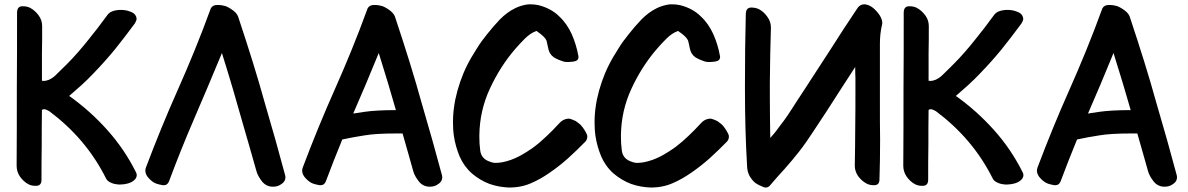

<svg xmlns="http://www.w3.org/2000/svg" viewBox="-20 -841 5406 874"><path d="M70.3 -38.1C81.1 -22.5 93.8 -10.7 108.4 -2.9C117.2 2 127.9 4.9 140.6 4.9H146.5C161.1 3.9 168.9 -4.9 168.9 -22.5C168.9 -75.2 168.9 -127.9 169.9 -181.6C169.9 -235.4 169.9 -288.1 170.9 -340.8C173.8 -342.8 176.8 -343.8 180.7 -343.8C186.5 -343.8 194.3 -340.8 204.1 -335C257.8 -294.9 307.6 -249 351.6 -197.3C395.5 -145.5 432.6 -88.9 462.9 -28.3C466.8 -20.5 473.6 -14.6 482.4 -10.7C491.2 -5.9 502 -2.9 512.7 -2C517.6 -1 522.5 -1 527.3 -1C539.1 -1 550.8 -2.9 562.5 -5.9C579.1 -10.7 590.8 -18.6 597.7 -28.3C600.6 -33.2 602.5 -38.1 602.5 -43C602.5 -47.9 601.6 -52.7 598.6 -57.6C563.5 -127.9 519.5 -192.4 467.8 -250C416 -307.6 358.4 -359.4 294.9 -404.3C313.5 -420.9 333 -437.5 351.6 -454.1C370.1 -470.7 387.7 -488.3 405.3 -506.8C439.5 -542 472.7 -579.1 503.9 -617.2C534.2 -655.3 564.5 -694.3 593.8 -734.4C597.7 -741.2 600.6 -747.1 601.6 -752V-755.9C601.6 -759.8 600.6 -762.7 599.6 -765.6C595.7 -776.4 585.9 -784.2 570.3 -789.1C557.6 -793.9 543.9 -795.9 529.3 -795.9H521.5C510.7 -794.9 500 -793 490.2 -789.1C480.5 -785.2 473.6 -779.3 468.8 -772.5C440.4 -733.4 411.1 -695.3 380.9 -658.2C350.6 -620.1 319.3 -584 285.2 -549.8C266.6 -531.2 248 -512.7 229.5 -495.1C212.9 -480.5 195.3 -472.7 178.7 -472.7C175.8 -472.7 173.8 -472.7 170.9 -473.6V-597.7C171.9 -639.6 171.9 -680.7 171.9 -721.7C171.9 -739.3 167 -755.9 156.2 -770.5C145.5 -785.2 132.8 -796.9 118.2 -804.7C109.4 -809.6 97.7 -812.5 85 -812.5H80.1C65.4 -811.5 58.6 -802.7 57.6 -785.2C57.6 -668.9 57.6 -551.8 56.6 -435.5C56.6 -319.3 56.6 -202.1 55.7 -85.9C55.7 -69.3 60.5 -52.7 70.3 -38.1Z M650.4 -38.1C659.2 -26.4 668.9 -17.6 679.7 -10.7C687.5 -5.9 699.2 -2 715.8 1C718.8 2 721.7 2 724.6 2H726.6C737.3 2 744.1 -3.9 749 -14.6C784.2 -109.4 822.3 -204.1 862.3 -296.9C902.3 -389.6 945.3 -491.2 990.2 -599.6C1027.3 -481.4 1057.6 -377.9 1082 -290C1107.4 -203.1 1128.9 -127 1147.5 -61.5C1151.4 -46.9 1160.2 -31.2 1173.8 -13.7C1194.3 10.7 1219.7 8.8 1224.6 8.8C1238.3 8.8 1250 4.9 1260.7 -2.9C1273.4 -10.7 1279.3 -21.5 1279.3 -34.2C1279.3 -38.1 1278.3 -42 1277.3 -45.9C1251 -144.5 1220.7 -252.9 1185.5 -372.1C1152.3 -492.2 1112.3 -620.1 1066.4 -757.8C1063.5 -770.5 1055.7 -782.2 1043 -792C1030.3 -801.8 1018.6 -808.6 1005.9 -813.5C996.1 -816.4 983.4 -818.4 968.8 -818.4C955.1 -818.4 945.3 -813.5 939.5 -802.7C891.6 -670.9 840.8 -547.9 789.1 -431.6C737.3 -315.4 689.5 -198.2 644.5 -79.1C642.6 -74.2 641.6 -69.3 641.6 -64.5C641.6 -55.7 644.5 -46.9 650.4 -38.1Z M1364.3 -38.1C1373 -26.4 1382.8 -17.6 1393.6 -10.7C1401.4 -5.9 1413.1 -2 1429.7 1C1432.6 2 1435.5 2 1438.5 2H1440.4C1451.2 2 1458 -3.9 1462.9 -14.6C1487.3 -79.1 1511.7 -142.6 1538.1 -206.1C1571.3 -212.9 1604.5 -219.7 1638.7 -224.6C1672.9 -230.5 1719.7 -233.4 1779.3 -233.4H1812.5C1831.1 -169.9 1846.7 -112.3 1861.3 -61.5C1865.2 -46.9 1874 -31.2 1887.7 -13.7C1908.2 10.7 1933.6 8.8 1938.5 8.8C1952.1 8.8 1963.9 4.9 1974.6 -2.9C1987.3 -10.7 1993.2 -21.5 1993.2 -34.2C1993.2 -38.1 1992.2 -42 1991.2 -45.9C1964.8 -144.5 1934.6 -252.9 1899.4 -372.1C1866.2 -492.2 1826.2 -620.1 1780.3 -757.8C1777.3 -770.5 1769.5 -782.2 1756.8 -792C1744.1 -801.8 1732.4 -808.6 1719.7 -813.5C1710 -816.4 1698.2 -818.4 1683.6 -818.4H1682.6C1668.9 -818.4 1659.2 -813.5 1653.3 -802.7C1605.5 -670.9 1554.7 -547.9 1502.9 -431.6C1451.2 -315.4 1403.3 -198.2 1358.4 -79.1C1356.4 -74.2 1355.5 -69.3 1355.5 -64.5C1355.5 -55.7 1358.4 -46.9 1364.3 -38.1ZM1587.9 -324.2C1625 -409.2 1664.1 -501 1704.1 -599.6C1734.4 -502.9 1760.7 -416 1782.2 -339.8C1721.7 -339.8 1673.8 -336.9 1639.6 -332C1623 -329.1 1605.5 -327.1 1587.9 -324.2Z M2128.9 -50.8C2153.3 -30.3 2179.7 -14.6 2208 -3.9C2238.3 6.8 2268.6 11.7 2298.8 12.7C2309.6 12.7 2321.3 11.7 2332 10.7C2353.5 7.8 2374 2.9 2394.5 -5.9C2424.8 -18.6 2454.1 -35.2 2480.5 -53.7C2510.7 -74.2 2539.1 -96.7 2565.4 -120.1C2591.8 -144.5 2618.2 -168.9 2643.6 -195.3C2650.4 -202.1 2653.3 -210 2653.3 -218.8V-222.7C2652.3 -227.5 2650.4 -232.4 2647.5 -237.3C2638.7 -253.9 2629.9 -265.6 2621.1 -274.4C2614.3 -280.3 2607.4 -285.2 2600.6 -290C2592.8 -293.9 2585 -296.9 2576.2 -299.8C2573.2 -300.8 2570.3 -300.8 2567.4 -300.8C2562.5 -300.8 2558.6 -299.8 2554.7 -298.8C2542 -294.9 2534.2 -288.1 2530.3 -284.2L2523.4 -277.3C2506.8 -258.8 2488.3 -240.2 2469.7 -222.7C2451.2 -205.1 2432.6 -188.5 2413.1 -173.8C2390.6 -157.2 2367.2 -142.6 2343.8 -129.9C2319.3 -117.2 2293 -107.4 2266.6 -102.5C2255.9 -100.6 2246.1 -99.6 2237.3 -99.6C2234.4 -99.6 2225.6 -98.6 2206.1 -106.4C2182.6 -115.2 2168.9 -131.8 2166 -156.2C2163.1 -177.7 2162.1 -197.3 2162.1 -215.8V-226.6C2163.1 -299.8 2178.7 -370.1 2210 -437.5C2241.2 -504.9 2280.3 -566.4 2327.1 -620.1C2339.8 -634.8 2354.5 -650.4 2370.1 -666C2385.7 -681.6 2403.3 -693.4 2421.9 -700.2C2448.2 -682.6 2462.9 -668 2467.8 -656.2C2470.7 -643.6 2473.6 -631.8 2475.6 -621.1C2478.5 -604.5 2486.3 -590.8 2501 -580.1C2515.6 -571.3 2530.3 -565.4 2545.9 -560.5C2550.8 -559.6 2556.6 -558.6 2563.5 -558.6C2570.3 -558.6 2579.1 -559.6 2588.9 -560.5C2605.5 -562.5 2613.3 -569.3 2613.3 -582C2613.3 -584 2613.3 -585.9 2612.3 -588.9C2606.4 -621.1 2596.7 -653.3 2583 -684.6C2568.4 -716.8 2549.8 -744.1 2525.4 -766.6C2501 -791 2469.7 -807.6 2431.6 -817.4C2418.9 -820.3 2407.2 -821.3 2395.5 -821.3C2389.6 -821.3 2383.8 -821.3 2377.9 -820.3C2360.4 -817.4 2342.8 -812.5 2325.2 -803.7C2298.8 -791 2276.4 -773.4 2255.9 -752.9C2235.4 -731.4 2215.8 -709 2198.2 -686.5C2180.7 -665 2164.1 -642.6 2149.4 -618.2C2133.8 -593.8 2119.1 -569.3 2106.4 -543.9C2082 -495.1 2064.5 -443.4 2052.7 -388.7C2045.9 -354.5 2042 -320.3 2042 -286.1C2042 -265.6 2043 -244.1 2045.9 -223.6C2050.8 -190.4 2059.6 -159.2 2072.3 -128.9C2085 -99.6 2103.5 -73.2 2128.9 -50.8Z M2773.4 -50.8C2797.9 -30.3 2824.2 -14.6 2852.5 -3.9C2882.8 6.8 2913.1 11.7 2943.4 12.7C2954.1 12.7 2965.8 11.7 2976.6 10.7C2998 7.8 3018.6 2.9 3039.1 -5.9C3069.3 -18.6 3098.6 -35.2 3125 -53.7C3155.3 -74.2 3183.6 -96.7 3210 -120.1C3236.3 -144.5 3262.7 -168.9 3288.1 -195.3C3294.9 -202.1 3297.9 -210 3297.9 -218.8V-222.7C3296.9 -227.5 3294.9 -232.4 3292 -237.3C3283.2 -253.9 3274.4 -265.6 3265.6 -274.4C3258.8 -280.3 3252 -285.2 3245.1 -290C3237.3 -293.9 3229.5 -296.9 3220.7 -299.8C3217.8 -300.8 3214.8 -300.8 3211.9 -300.8C3207 -300.8 3203.1 -299.8 3199.2 -298.8C3186.5 -294.9 3178.7 -288.1 3174.8 -284.2L3168 -277.3C3151.4 -258.8 3132.8 -240.2 3114.3 -222.7C3095.7 -205.1 3077.1 -188.5 3057.6 -173.8C3035.2 -157.2 3011.7 -142.6 2988.3 -129.9C2963.9 -117.2 2937.5 -107.4 2911.1 -102.5C2900.4 -100.6 2890.6 -99.6 2881.8 -99.6C2878.9 -99.6 2870.1 -98.6 2850.6 -106.4C2827.1 -115.2 2813.5 -131.8 2810.5 -156.2C2807.6 -177.7 2806.6 -197.3 2806.6 -215.8V-226.6C2807.6 -299.8 2823.2 -370.1 2854.5 -437.5C2885.7 -504.9 2924.8 -566.4 2971.7 -620.1C2984.4 -634.8 2999 -650.4 3014.6 -666C3030.3 -681.6 3047.9 -693.4 3066.4 -700.2C3092.8 -682.6 3107.4 -668 3112.3 -656.2C3115.2 -643.6 3118.2 -631.8 3120.1 -621.1C3123 -604.5 3130.9 -590.8 3145.5 -580.1C3160.2 -571.3 3174.8 -565.4 3190.4 -560.5C3195.3 -559.6 3201.2 -558.6 3208 -558.6C3214.8 -558.6 3223.6 -559.6 3233.4 -560.5C3250 -562.5 3257.8 -569.3 3257.8 -582C3257.8 -584 3257.8 -585.9 3256.8 -588.9C3251 -621.1 3241.2 -653.3 3227.5 -684.6C3212.9 -716.8 3194.3 -744.1 3169.9 -766.6C3145.5 -791 3114.3 -807.6 3076.2 -817.4C3063.5 -820.3 3051.8 -821.3 3040 -821.3C3034.2 -821.3 3028.3 -821.3 3022.5 -820.3C3004.9 -817.4 2987.3 -812.5 2969.7 -803.7C2943.4 -791 2920.9 -773.4 2900.4 -752.9C2879.9 -731.4 2860.4 -709 2842.8 -686.5C2825.2 -665 2808.6 -642.6 2793.9 -618.2C2778.3 -593.8 2763.7 -569.3 2751 -543.9C2726.6 -495.1 2709 -443.4 2697.3 -388.7C2690.4 -354.5 2686.5 -320.3 2686.5 -286.1C2686.5 -265.6 2687.5 -244.1 2690.4 -223.6C2695.3 -190.4 2704.1 -159.2 2716.8 -128.9C2729.5 -99.6 2748 -73.2 2773.4 -50.8Z M3418.9 -7.8C3425.8 -2.9 3436.5 2.9 3451.2 8.8C3456.1 11.7 3460.9 12.7 3465.8 12.7C3472.7 12.7 3479.5 9.8 3484.4 3.9C3506.8 -22.5 3529.3 -47.9 3551.8 -72.3C3574.2 -97.7 3596.7 -124 3617.2 -150.4C3639.6 -178.7 3660.2 -209 3680.7 -240.2L3741.2 -332C3762.7 -366.2 3784.2 -399.4 3806.6 -433.6C3829.1 -467.8 3850.6 -502 3873 -536.1C3873 -519.5 3873 -502 3874 -485.4V-434.6C3874 -374 3874 -313.5 3873 -252C3873 -204.1 3872.1 -149.4 3871.1 -88.9V-85.9C3871.1 -70.3 3876 -54.7 3885.7 -40C3896.5 -25.4 3909.2 -13.7 3923.8 -5.9C3932.6 -1 3943.4 2 3956.1 2H3961.9C3976.6 1 3983.4 -7.8 3983.4 -24.4C3985.4 -84 3986.3 -144.5 3986.3 -205.1C3985.4 -252.9 3985.4 -306.6 3985.4 -366.2V-640.6C3985.4 -670.9 3988.3 -700.2 3995.1 -728.5C3996.1 -731.4 3996.1 -734.4 3996.1 -737.3C3996.1 -752 3988.3 -768.6 3973.6 -786.1C3955.1 -807.6 3936.5 -819.3 3917 -821.3H3914.1C3909.2 -821.3 3904.3 -820.3 3899.4 -818.4C3893.6 -815.4 3888.7 -811.5 3883.8 -804.7C3841.8 -742.2 3800.8 -679.7 3760.7 -616.2L3637.7 -426.8C3619.1 -398.4 3599.6 -369.1 3581.1 -339.8C3562.5 -310.5 3542 -282.2 3520.5 -254.9C3515.6 -248 3509.8 -240.2 3503.9 -233.4L3486.3 -212.9C3485.4 -275.4 3484.4 -337.9 3484.4 -401.4V-463.9C3485.4 -547.9 3486.3 -631.8 3489.3 -715.8C3489.3 -732.4 3484.4 -749 3473.6 -763.7C3462.9 -779.3 3450.2 -791 3435.5 -798.8C3425.8 -803.7 3414.1 -806.6 3401.4 -806.6H3397.5C3382.8 -805.7 3376 -795.9 3375 -779.3C3372.1 -671.9 3371.1 -564.5 3371.1 -458V-430.7C3371.1 -314.5 3374 -198.2 3380.9 -82C3381.8 -67.4 3384.8 -53.7 3391.6 -41C3398.4 -28.3 3407.2 -17.6 3418.9 -7.8Z M4106.4 -38.1C4117.2 -22.5 4129.9 -10.7 4144.5 -2.9C4153.3 2 4164.1 4.9 4176.8 4.9H4182.6C4197.3 3.9 4205.1 -4.9 4205.1 -22.5C4205.1 -75.2 4205.1 -127.9 4206.1 -181.6C4206.1 -235.4 4206.1 -288.1 4207 -340.8C4210 -342.8 4212.9 -343.8 4216.8 -343.8C4222.7 -343.8 4230.5 -340.8 4240.2 -335C4293.9 -294.9 4343.8 -249 4387.7 -197.3C4431.6 -145.5 4468.8 -88.9 4499 -28.3C4502.9 -20.5 4509.8 -14.6 4518.6 -10.7C4527.3 -5.9 4538.1 -2.9 4548.8 -2C4553.7 -1 4558.6 -1 4563.5 -1C4575.2 -1 4586.9 -2.9 4598.6 -5.9C4615.2 -10.7 4627 -18.6 4633.8 -28.3C4636.7 -33.2 4638.7 -38.1 4638.7 -43C4638.7 -47.9 4637.7 -52.7 4634.8 -57.6C4599.6 -127.9 4555.7 -192.4 4503.9 -250C4452.1 -307.6 4394.5 -359.4 4331.1 -404.3C4349.6 -420.9 4369.1 -437.5 4387.7 -454.1C4406.2 -470.7 4423.8 -488.3 4441.4 -506.8C4475.6 -542 4508.8 -579.1 4540 -617.2C4570.3 -655.3 4600.6 -694.3 4629.9 -734.4C4633.8 -741.2 4636.7 -747.1 4637.7 -752V-755.9C4637.7 -759.8 4636.7 -762.7 4635.7 -765.6C4631.8 -776.4 4622.1 -784.2 4606.4 -789.1C4593.8 -793.9 4580.1 -795.9 4565.4 -795.9H4557.6C4546.9 -794.9 4536.1 -793 4526.4 -789.1C4516.6 -785.2 4509.8 -779.3 4504.9 -772.5C4476.6 -733.4 4447.3 -695.3 4417 -658.2C4386.7 -620.1 4355.5 -584 4321.3 -549.8C4302.7 -531.2 4284.2 -512.7 4265.6 -495.1C4249 -480.5 4231.4 -472.7 4214.8 -472.7C4211.9 -472.7 4210 -472.7 4207 -473.6V-597.7C4208 -639.6 4208 -680.7 4208 -721.7C4208 -739.3 4203.1 -755.9 4192.4 -770.5C4181.6 -785.2 4168.9 -796.9 4154.3 -804.7C4145.5 -809.6 4133.8 -812.5 4121.1 -812.5H4116.2C4101.6 -811.5 4094.7 -802.7 4093.8 -785.2C4093.8 -668.9 4093.8 -551.8 4092.8 -435.5C4092.8 -319.3 4092.8 -202.1 4091.8 -85.9C4091.8 -69.3 4096.7 -52.7 4106.4 -38.1Z M4709 -38.1C4717.8 -26.4 4727.5 -17.6 4738.3 -10.7C4746.1 -5.9 4757.8 -2 4774.4 1C4777.3 2 4780.3 2 4783.2 2H4785.2C4795.9 2 4802.7 -3.9 4807.6 -14.6C4832 -79.1 4856.4 -142.6 4882.8 -206.1C4916 -212.9 4949.2 -219.7 4983.4 -224.6C5017.6 -230.5 5064.5 -233.4 5124 -233.4H5157.2C5175.8 -169.9 5191.4 -112.3 5206.1 -61.5C5210 -46.9 5218.8 -31.2 5232.4 -13.7C5252.9 10.7 5278.3 8.8 5283.2 8.8C5296.9 8.8 5308.6 4.9 5319.3 -2.9C5332 -10.7 5337.9 -21.5 5337.9 -34.2C5337.9 -38.1 5336.9 -42 5335.9 -45.9C5309.6 -144.5 5279.3 -252.9 5244.1 -372.1C5210.9 -492.2 5170.9 -620.1 5125 -757.8C5122.1 -770.5 5114.3 -782.2 5101.6 -792C5088.9 -801.8 5077.1 -808.6 5064.5 -813.5C5054.7 -816.4 5043 -818.4 5028.3 -818.4H5027.3C5013.7 -818.4 5003.9 -813.5 4998 -802.7C4950.2 -670.9 4899.4 -547.9 4847.7 -431.6C4795.9 -315.4 4748 -198.2 4703.1 -79.1C4701.2 -74.2 4700.2 -69.3 4700.2 -64.5C4700.2 -55.7 4703.1 -46.9 4709 -38.1ZM4932.6 -324.2C4969.7 -409.2 5008.8 -501 5048.8 -599.6C5079.1 -502.9 5105.5 -416 5127 -339.8C5066.4 -339.8 5018.6 -336.9 4984.4 -332C4967.8 -329.1 4950.2 -327.1 4932.6 -324.2Z"/></svg>

Font: ChillSide Comic
Style: Regular
Weight: 400
Designer: Koroletov, Abay Emes
Version: Version 1.000